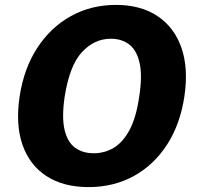

<svg xmlns="http://www.w3.org/2000/svg" viewBox="-20 -753 804 783"><path d="M341.5 10Q238 10 169 -35.2Q100 -80.5 71.5 -163.2Q43 -246 60 -359.5Q77.5 -474 132 -557.8Q186.5 -641.5 269 -687.2Q351.5 -733 453 -733Q554 -733 622.5 -687.2Q691 -641.5 720 -558Q749 -474.5 732 -360Q715 -246.5 661.5 -163.5Q608 -80.5 525.8 -35.2Q443.5 10 341.5 10ZM362 -128Q407.5 -128 444.8 -150.8Q482 -173.5 508.8 -224Q535.5 -274.5 547.5 -357.5Q561 -443 549.5 -495.2Q538 -547.5 507.5 -571.2Q477 -595 432 -595Q364.5 -595 314 -540.2Q263.5 -485.5 243.5 -357.5Q231.5 -274.5 243.2 -224Q255 -173.5 286 -150.8Q317 -128 362 -128Z"/></svg>

Font: Public Sans Thin ExtraBold
Style: Italic
Weight: 800
Italic angle: -8°
Version: Version 2.001